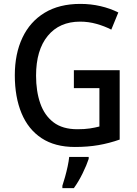

<svg xmlns="http://www.w3.org/2000/svg" viewBox="-20 -744 702 985"><path d="M359 -384H594V-28Q540 -9 485 0.5Q430 10 364 10Q262 10 193.5 -35Q125 -80 90.5 -163Q56 -246 56 -358Q56 -468 95 -550.5Q134 -633 209 -678.5Q284 -724 392 -724Q446 -724 495.5 -712.5Q545 -701 587 -680L551 -592Q516 -610 475 -621.5Q434 -633 391 -633Q285 -633 225 -560Q165 -487 165 -356Q165 -276 186.5 -214Q208 -152 254.5 -116.5Q301 -81 377 -81Q414 -81 440.5 -85Q467 -89 490 -95V-292H359ZM435 71Q425 102 404 145Q383 188 359 221H300V209Q306 191 313.5 164.5Q321 138 327 110Q333 82 335 61H435Z"/></svg>

Font: Noto Sans Malayalam SemiCondensed Medium
Style: Regular
Weight: 500
Width: 4
Designer: Jelle Bosma - Monotype Design Team
Foundry: Monotype Imaging Inc.
Version: Version 2.104; ttfautohint (v1.8.4.7-5d5b)